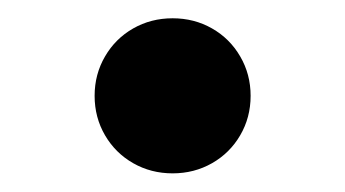

<svg xmlns="http://www.w3.org/2000/svg" viewBox="-20 -576 374 208"><path d="M82.5 -472.2Q82.5 -495.6 93.8 -514.9Q105 -534.2 124.3 -545.2Q143.6 -556.2 167 -556.2Q190.4 -556.2 209.7 -545.2Q229 -534.2 240.2 -514.9Q251.5 -495.6 251.5 -472.2Q251.5 -448.7 240.2 -429.4Q229 -410.2 209.7 -399.2Q190.4 -388.2 167 -388.2Q143.6 -388.2 124.3 -399.2Q105 -410.2 93.8 -429.4Q82.5 -448.7 82.5 -472.2Z"/></svg>

Font: Inter RS Variable
Style: Regular
Weight: 400
Designer: Rasmus Andersson (customised by Maria Ramos and Noel Pretorius)
Foundry: rsms
Version: Version 3.001;Glyphs 3.2.3 (3260)